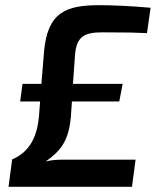

<svg xmlns="http://www.w3.org/2000/svg" viewBox="-20 -722 615 742"><path d="M374 -597C482 -597 501 -596 548 -594L562 -692C486 -699 410 -702 365 -702C236 -702 163 -676 150 -520L140 -398H67L58 -330H135L131 -277C125 -202 100 -137 27 -106L13 0H490L504 -105H227C203 -105 179 -104 157 -98C217 -141 246 -180 254 -272L258 -330H441L454 -398H262L270 -511C276 -579 304 -597 374 -597Z"/></svg>

Font: Exo 2 Semi Bold
Style: Italic
Weight: 600
Italic angle: -8°
Designer: Natanael Gama
Version: Version 1.001;PS 001.001;hotconv 1.0.88;makeotf.lib2.5.64775